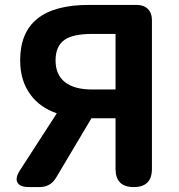

<svg xmlns="http://www.w3.org/2000/svg" viewBox="-20 -761 729 781"><path d="M98 0Q61 0 51 -18.5Q41 -37 61 -68L211 -300Q142 -324 104 -376Q62 -432 62 -516Q62 -741 341 -741H469H537Q565 -741 581.5 -724.5Q598 -708 598 -680V-370V-74Q598 0 524 0Q450 0 450 -74V-280H352L208 -38Q185 0 141 0ZM354 -397H450V-510V-623H354Q279 -623 244 -600Q206 -574 206 -515.5Q206 -457 244 -427Q282 -397 354 -397Z"/></svg>

Font: GenSenRounded2 TW B
Style: Regular
Weight: 700
Version: Version 2.000;PS 2;hotconv 16.6.51;makeotf.lib2.5.65220 DEVE